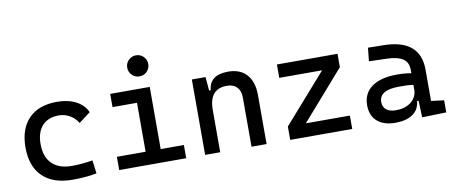

<svg xmlns="http://www.w3.org/2000/svg" viewBox="-66 -1016 3063 1298"><g transform="rotate(-10 1465.0 -367.0)"><path d="M342.8 9.8Q210.4 9.8 138.4 -59.8Q66.4 -129.4 66.4 -259.8Q66.4 -386.7 134.5 -457Q202.6 -527.3 329.1 -527.3Q404.8 -527.3 458.7 -499.3Q512.7 -471.2 535.6 -419.9L456.1 -359.9Q434.1 -395.5 399.9 -415Q365.7 -434.6 325.2 -434.6Q252 -434.6 211.4 -390.4Q170.9 -346.2 170.9 -264.6Q170.9 -176.3 218.5 -129.6Q266.1 -83 354.5 -83Q390.6 -83 426.8 -86.4Q462.9 -89.8 497.1 -95.7L508.8 -4.9Q468.8 3.9 426 6.8Q383.3 9.8 342.8 9.8Z M664.1 0V-90.8H861.3V-426.8H693.4V-517.6H964.8V-90.8H1124V0ZM909.7 -599.6Q879.9 -599.6 858.6 -620.8Q837.4 -642.1 837.4 -671.9Q837.4 -702.1 858.6 -723.1Q879.9 -744.1 909.7 -744.1Q939.9 -744.1 960.9 -723.1Q981.9 -702.1 981.9 -671.9Q981.9 -642.1 960.9 -620.8Q939.9 -599.6 909.7 -599.6Z M1572.3 0V-336.9Q1572.3 -383.8 1547.9 -409.2Q1523.4 -434.6 1479.5 -434.6Q1357.4 -434.6 1357.4 -291V0H1253.9V-517.6H1347.7L1356 -423.8H1367.2Q1376 -527.3 1503.9 -527.3Q1585.9 -527.3 1630.9 -477.5Q1675.8 -427.7 1675.8 -336.9V0Z M1837.9 0V-91.8L2131.8 -425.8H1837.9V-517.6H2253.9V-425.8L1961.4 -91.8H2263.7V0Z M2743.2 4.9 2738.3 -109.4H2728Q2722.2 -49.8 2677.5 -20Q2632.8 9.8 2560.5 9.8Q2479.5 9.8 2435.1 -29.3Q2390.6 -68.4 2390.6 -139.6Q2390.6 -221.7 2451.9 -265.6Q2513.2 -309.6 2625 -309.6Q2680.7 -309.6 2722.7 -301.3V-325.2Q2722.7 -377 2686.3 -401.1Q2649.9 -425.3 2578.1 -427.2L2454.1 -430.7L2463.9 -522.5L2568.4 -521Q2696.8 -519 2759 -465.6Q2821.3 -412.1 2821.3 -309.6V-93.8L2909.2 -83V0ZM2722.7 -221.7Q2697.8 -225.6 2673.1 -226.1Q2648.4 -226.6 2623 -226.6Q2488.3 -226.6 2488.3 -144.5Q2488.3 -110.4 2511.5 -91.8Q2534.7 -73.2 2577.1 -73.2Q2625.5 -73.2 2658 -89.8Q2690.4 -106.4 2706.5 -132.3Q2722.7 -158.2 2722.7 -185.5Z"/></g></svg>

Font: CaskaydiaCove NFP
Style: Regular
Weight: 400
Designer: Aaron Bell
Foundry: Saja Typeworks
Version: Version 2111.001; VTT 6.35;Nerd Fonts 3.1.1